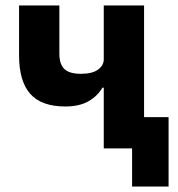

<svg xmlns="http://www.w3.org/2000/svg" viewBox="-20 -545 654 705"><path d="M465 140V0H361V-223H356Q338 -192 304.5 -173Q271 -154 220 -154Q132 -154 91 -200.5Q50 -247 50 -341V-525H198V-348Q198 -309 216.5 -291.5Q235 -274 277 -274Q319 -274 340 -289.5Q361 -305 361 -327V-525H509V-115H599V140Z"/></svg>

Font: IBM Plex Sans Var
Style: Regular
Weight: 400
Designer: Mike Abbink, Paul van der Laan, Pieter van Rosmalen
Foundry: Bold Monday
Version: Version 3.000